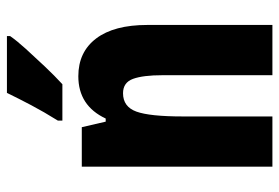

<svg xmlns="http://www.w3.org/2000/svg" viewBox="-146 -660 806 554"><g transform="rotate(-90 257.0 -383.0)"><path d="M314 -560Q384 -560 423 -508.5Q462 -457 462 -361V0H317V-317Q317 -373 306.5 -402Q296 -431 265 -431Q226 -431 212 -392.5Q198 -354 198 -258V0H53V-550H167L183 -481H192Q229 -560 314 -560ZM430 -757Q417 -738 393 -711.5Q369 -685 342 -656.5Q315 -628 291 -606H186V-619Q211 -659 230.5 -696Q250 -733 266 -766H430Z"/></g></svg>

Font: Noto Sans Ethiopic ExtraCondensed ExtraBold
Style: Regular
Weight: 800
Width: 2
Designer: Monotype Design Team
Foundry: Monotype Imaging Inc.
Version: Version 2.102; ttfautohint (v1.8.4.7-5d5b)